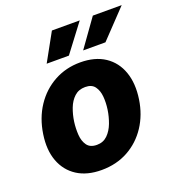

<svg xmlns="http://www.w3.org/2000/svg" viewBox="-133 -831 878 950"><g transform="rotate(-20 306.5 -356.5)"><path d="M241.5 10Q165 10 113.5 -23.2Q62 -56.5 39.8 -116Q17.5 -175.5 29.5 -255.5Q41.5 -336.5 82.2 -397.8Q123 -459 185 -493Q247 -527 322.5 -527Q400 -527 451.5 -492.8Q503 -458.5 524.5 -397.2Q546 -336 534 -255.5Q522.5 -178 483 -118Q443.5 -58 381.8 -24Q320 10 241.5 10ZM262 -115Q295.5 -115 317.8 -136.8Q340 -158.5 352.8 -192.2Q365.5 -226 370.5 -261Q375.5 -295.5 372.8 -328.2Q370 -361 354.2 -382.5Q338.5 -404 304 -404Q269.5 -404 247 -383.2Q224.5 -362.5 212 -329.8Q199.5 -297 194.5 -261Q190 -227 192.2 -193.2Q194.5 -159.5 210.5 -137.2Q226.5 -115 262 -115ZM245.5 -723 165 -577.5H282L392 -723ZM461 -723 357 -577.5H474.5L613 -723Z"/></g></svg>

Font: Public Sans ExtraBold
Style: Italic
Weight: 800
Italic angle: -8°
Designer: The Public Sans project authors (U.S. Web Design System). Libre Franklin designed by Pablo Impallari and Rodrigo Fuenzal
Version: Version 1.007; ttfautohint (v1.8.1) -l 8 -r 50 -G 200 -x 14 